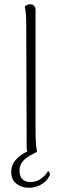

<svg xmlns="http://www.w3.org/2000/svg" viewBox="-20 -717 292 907"><path d="M215 111Q202 139 175 154.5Q148 170 116 170Q82 170 57.5 151Q33 132 33 96Q33 63 54 38.5Q75 14 110 -2Q106 -7 106 -19L104 -594Q104 -659 97 -686Q108 -697 122 -697Q134 -697 141 -689.5Q148 -682 148 -669V-94Q148 -29 155 -2L152 1V2L150 3L140 8Q105 25 88.5 44Q72 63 72 90Q72 114 85 128.5Q98 143 124 143Q152 143 174 127Q196 111 207 91Q218 99 215 111Z"/></svg>

Font: Arima Madurai ExtraLight
Style: Regular
Weight: 275
Designer: Joana Correia and Natanael Gama
Foundry: NDISCOVER
Version: Version 1.019